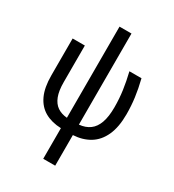

<svg xmlns="http://www.w3.org/2000/svg" viewBox="-232 -888 1139 1257"><g transform="rotate(30 337.5 -259.5)"><path d="M385.3 -759.3V-70.8Q433.1 -75.2 465.3 -98.9Q497.6 -122.6 513.9 -168.5Q530.3 -214.4 530.3 -285.2Q530.3 -350.1 521.7 -410.9Q513.2 -471.7 497.1 -538.6H588.4Q605.5 -469.2 613.5 -408.9Q621.6 -348.6 621.6 -284.7Q621.6 -188 592.5 -124.3Q563.5 -60.5 510.3 -28.1Q457 4.4 385.3 8.3V239.7H294.9V8.3Q224.6 5.9 173.6 -22.7Q122.6 -51.3 95.2 -109.9Q67.9 -168.5 67.9 -260.3V-538.6H160.2V-261.7Q160.2 -196.8 176 -155.8Q191.9 -114.7 221.9 -94.2Q252 -73.7 294.9 -70.3V-759.3Z"/></g></svg>

Font: Open Sans SemiCondensed Medium
Style: Regular
Weight: 500
Width: 4
Designer: Monotype Design Team
Foundry: Monotype Imaging Inc.
Version: Version 3.000